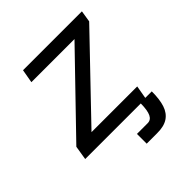

<svg xmlns="http://www.w3.org/2000/svg" viewBox="-194 -685 989 989"><g transform="rotate(-45 300.0 -191.0)"><path d="M43.5 -77 429 -476H115L128 -550H557L547 -487L152 -75H485L472.5 -4H520Q520 54.5 507.5 92.2Q495 130 465.8 149.2Q436.5 168.5 386 168H311V97H389Q413 97 424.2 73.5Q435.5 50 436 0H31Z"/></g></svg>

Font: JuliaMono
Style: Italic
Weight: 400
Italic angle: -9°
Monospace: yes
Designer: cormullion
Foundry: corm
Version: Version 0.057; ttfautohint (v1.8.4)